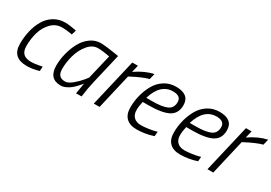

<svg xmlns="http://www.w3.org/2000/svg" viewBox="10 -1126 2473 1751"><g transform="rotate(30 1246.5 -250.5)"><path d="M358 -510C314.7 -510 275.8 -499.7 241.5 -479C207.2 -458.3 179.5 -430.3 158.5 -395C137.5 -359.7 121.7 -320 111 -276C100.3 -232 95 -185.7 95 -137C95 -39.7 146 9 248 9C288 9 330.7 2.3 376 -11L379 -59L360 -55C346.7 -52.3 330.5 -49.7 311.5 -47C292.5 -44.3 277.3 -43 266 -43C227.3 -43 199.3 -51.7 182 -69C164.7 -86.3 156 -112.3 156 -147C156 -200.3 162.8 -249.7 176.5 -295C190.2 -340.3 212.5 -378.7 243.5 -410C274.5 -441.3 312 -457 356 -457C385.3 -457 420.7 -453.3 462 -446L477 -494L460 -498C448 -500.7 432 -503.3 412 -506C392 -508.7 374 -510 358 -510Z M733 -457C767.7 -457 809 -452 857 -442L796 -184L768 -149C749.3 -125.7 725.7 -102.2 697 -78.5C668.3 -54.8 643.7 -43 623 -43C594.3 -43 573.8 -50.3 561.5 -65C549.2 -79.7 543 -101.7 543 -131C543 -178.3 549.8 -226.2 563.5 -274.5C577.2 -322.8 599 -365.3 629 -402C659 -438.7 693.7 -457 733 -457ZM606 9C622.7 9 640.3 4.7 659 -4C677.7 -12.7 693.7 -22.5 707 -33.5C720.3 -44.5 733.5 -57 746.5 -71C759.5 -85 768.2 -94.7 772.5 -100L783 -113C780.3 -99 774 -61.3 764 0L822 -1L826 -27C828 -44.3 831.3 -66.3 836 -93C840.7 -119.7 845.3 -142.3 850 -161L926 -486L891 -492C867.7 -496 839.8 -500 807.5 -504C775.2 -508 750 -510 732 -510C692.7 -510 656.5 -497.8 623.5 -473.5C590.5 -449.2 564 -418.2 544 -380.5C524 -342.8 508.5 -302.2 497.5 -258.5C486.5 -214.8 481 -172.3 481 -131C481 -37.7 522.7 9 606 9Z M1012 0 1098 -370 1129 -386C1149 -396.7 1174.3 -408.7 1205 -422C1235.7 -435.3 1261 -444.3 1281 -449L1296 -510C1235.3 -497.3 1173 -469 1109 -425L1127 -500H1068L951 0Z M1339 -285C1374.3 -400.3 1435.7 -458 1523 -458C1579 -458 1607 -436.7 1607 -394C1607 -352.7 1590.5 -324.2 1557.5 -308.5C1524.5 -292.8 1471.3 -285 1398 -285ZM1420 -44C1388.7 -44 1363.8 -52.7 1345.5 -70C1327.2 -87.3 1318 -112 1318 -144C1318 -172 1322 -202.7 1330 -236H1386C1482.7 -236 1553.7 -247.8 1599 -271.5C1644.3 -295.2 1667 -336.3 1667 -395C1667 -471 1620 -509 1526 -509C1481.3 -509 1441.3 -497.8 1406 -475.5C1370.7 -453.2 1342.5 -423.7 1321.5 -387C1300.5 -350.3 1284.5 -310.7 1273.5 -268C1262.5 -225.3 1257 -182 1257 -138C1257 -89.3 1269.8 -52.7 1295.5 -28C1321.2 -3.3 1357.3 9 1404 9C1463.3 9 1522 -0.7 1580 -20L1584 -69L1560 -62C1543.3 -58 1521.3 -54 1494 -50C1466.7 -46 1442 -44 1420 -44Z M1797 -285C1832.3 -400.3 1893.7 -458 1981 -458C2037 -458 2065 -436.7 2065 -394C2065 -352.7 2048.5 -324.2 2015.5 -308.5C1982.5 -292.8 1929.3 -285 1856 -285ZM1878 -44C1846.7 -44 1821.8 -52.7 1803.5 -70C1785.2 -87.3 1776 -112 1776 -144C1776 -172 1780 -202.7 1788 -236H1844C1940.7 -236 2011.7 -247.8 2057 -271.5C2102.3 -295.2 2125 -336.3 2125 -395C2125 -471 2078 -509 1984 -509C1939.3 -509 1899.3 -497.8 1864 -475.5C1828.7 -453.2 1800.5 -423.7 1779.5 -387C1758.5 -350.3 1742.5 -310.7 1731.5 -268C1720.5 -225.3 1715 -182 1715 -138C1715 -89.3 1727.8 -52.7 1753.5 -28C1779.2 -3.3 1815.3 9 1862 9C1921.3 9 1980 -0.7 2038 -20L2042 -69L2018 -62C2001.3 -58 1979.3 -54 1952 -50C1924.7 -46 1900 -44 1878 -44Z M2209 0 2295 -370 2326 -386C2346 -396.7 2371.3 -408.7 2402 -422C2432.7 -435.3 2458 -444.3 2478 -449L2493 -510C2432.3 -497.3 2370 -469 2306 -425L2324 -500H2265L2148 0Z"/></g></svg>

Font: RazerF5 Light
Style: Italic
Weight: 300
Foundry: Razer Inc.
Version: Version 2